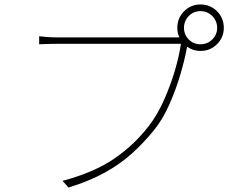

<svg xmlns="http://www.w3.org/2000/svg" viewBox="-20 -828 1040 863"><path d="M807 -703Q807 -672 828.5 -650.5Q850 -629 881 -629Q912 -629 934 -650.5Q956 -672 956 -703Q956 -734 934 -756Q912 -778 881 -778Q850 -778 828.5 -756Q807 -734 807 -703ZM777 -703Q777 -747 807.5 -777.5Q838 -808 881 -808Q925 -808 955.5 -777.5Q986 -747 986 -703Q986 -660 955.5 -629.5Q925 -599 881 -599Q848 -599 821 -618Q811 -562 790.5 -492.5Q770 -423 740.5 -357Q711 -291 673 -244Q627 -187 574 -139Q521 -91 451.5 -52.5Q382 -14 288 15L261 -15Q403 -53 493.5 -115Q584 -177 649 -262Q687 -311 716.5 -377Q746 -443 766 -510.5Q786 -578 793 -631Q779 -631 736 -631Q693 -631 633.5 -631Q574 -631 509 -631Q444 -631 385.5 -631Q327 -631 286.5 -631Q246 -631 236 -631Q211 -631 193 -630.5Q175 -630 156 -629V-665Q175 -663 193.5 -661.5Q212 -660 237 -660Q245 -660 276.5 -660Q308 -660 354.5 -660Q401 -660 455 -660Q509 -660 562.5 -660Q616 -660 662 -660Q708 -660 739 -660Q770 -660 777 -660H786Q777 -680 777 -703Z"/></svg>

Font: Source Han Sans SC ExtraLight
Style: Regular
Weight: 250
Designer: Ryoko NISHIZUKA 西塚涼子 (kana, bopomofo & ideographs); Paul D. Hunt (Latin, Greek & Cyrillic); Sandoll Communications 산돌커뮤니
Foundry: Adobe
Version: Version 2.004;hotconv 1.0.118;makeotfexe 2.5.65603